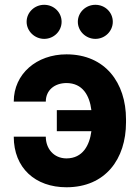

<svg xmlns="http://www.w3.org/2000/svg" viewBox="-20 -785 593 815"><path d="M262.1 9.9C427.6 9.9 514.9 -110.1 514.9 -265.6V-278.8C514.9 -433.2 426.8 -554.3 262.1 -554.3C136 -554.3 38.4 -471.9 38.4 -353.7H174.4C174.4 -401.3 210.6 -432.2 262.1 -432.5C331 -432.2 360.1 -379.6 367.9 -317.5H221.2V-228H367.9C360.1 -168.7 331.7 -112.9 262.1 -112.6C207.7 -112.9 174.4 -154.5 174.4 -204.9H38.4C38.4 -71.7 130 9.9 262.1 9.9ZM310.4 -692.5C310.4 -653.1 344.1 -620 384.9 -620C426.1 -620 458.8 -653.1 458.8 -692.5C458.8 -732.6 426.1 -764.6 384.9 -764.6C344.1 -764.6 310.4 -732.6 310.4 -692.5ZM93 -692.5C93 -653.1 126.8 -620 167.6 -620C208.8 -620 241.5 -653.1 241.5 -692.5C241.5 -732.6 208.8 -764.6 167.6 -764.6C126.8 -764.6 93 -732.6 93 -692.5Z"/></svg>

Font: Inter-Hewn
Style: Bold
Weight: 700
Designer: Rasmus Andersson
Foundry: rsms
Version: Version 3.012;git-f93a4a705